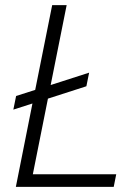

<svg xmlns="http://www.w3.org/2000/svg" viewBox="-20 -731 530 751"><path d="M178.2 -398.4 328.6 -446.8 317.9 -393.6 167.5 -345.2 108.4 -49.3H434.6L424.8 0H42L106.9 -326.2L32.2 -302.2L43 -355.5L117.7 -379.4L184.1 -710.9H240.7Z"/></svg>

Font: Franko
Style: Light Italic
Weight: 300
Designer: Google
Version: Version 1.200310; 2013